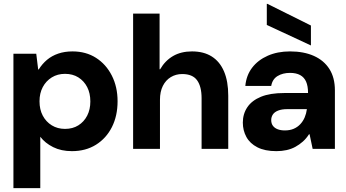

<svg xmlns="http://www.w3.org/2000/svg" viewBox="-20 -776 1806 1001"><path d="M50 205V-496H169L179 -414H182Q200 -443 225 -464Q250 -485 283.5 -496.5Q317 -508 358 -508Q428 -508 480.5 -474.5Q533 -441 563 -382Q593 -323 593 -248Q593 -172 563.5 -113.5Q534 -55 480.5 -21.5Q427 12 355 12Q299 12 257 -9Q215 -30 190 -63V205ZM319 -104Q359 -104 388.5 -122.5Q418 -141 434.5 -173Q451 -205 451 -247Q451 -290 434.5 -322Q418 -354 388.5 -372.5Q359 -391 319 -391Q280 -391 250 -372.5Q220 -354 203 -322Q186 -290 186 -248Q186 -205 203 -173Q220 -141 250 -122.5Q280 -104 319 -104Z M674 0V-705H812V-415H815Q841 -460 882.5 -484Q924 -508 981 -508Q1042 -508 1084 -481.5Q1126 -455 1148 -403.5Q1170 -352 1170 -277V0H1031V-264Q1031 -325 1007.5 -357.5Q984 -390 930 -390Q897 -390 870.5 -374Q844 -358 829 -328Q814 -298 814 -256V0Z M1421 12Q1361 12 1322 -8Q1283 -28 1264.5 -62Q1246 -96 1246 -137Q1246 -182 1269.5 -217Q1293 -252 1340.5 -271.5Q1388 -291 1462 -291H1586Q1586 -327 1576 -350Q1566 -373 1545 -384.5Q1524 -396 1492 -396Q1454 -396 1427 -379.5Q1400 -363 1394 -328H1259Q1264 -383 1294.5 -423Q1325 -463 1376 -485.5Q1427 -508 1492 -508Q1564 -508 1616.5 -484.5Q1669 -461 1697.5 -416Q1726 -371 1726 -305V0H1610L1594 -76H1591Q1577 -54 1559 -38Q1541 -22 1520 -10.5Q1499 1 1474 6.5Q1449 12 1421 12ZM1465 -96Q1491 -96 1511 -104.5Q1531 -113 1545.5 -128.5Q1560 -144 1568.5 -164Q1577 -184 1580 -207H1478Q1449 -207 1430 -199.5Q1411 -192 1402.5 -179Q1394 -166 1394 -150Q1394 -132 1403 -120Q1412 -108 1428 -102Q1444 -96 1465 -96ZM1601 -539 1371 -646V-756H1374L1601 -643Z"/></svg>

Font: DM Sans 36pt ExtraBold
Style: Regular
Weight: 800
Designer: Colophon Foundry, Jonny Pinhorn
Foundry: Colophon Foundry
Version: Version 4.004;gftools[0.9.30]